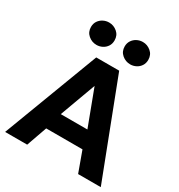

<svg xmlns="http://www.w3.org/2000/svg" viewBox="-213 -1077 1140 1221"><g transform="rotate(30 357.0 -467.0)"><path d="M6 0 271 -700H439.5L708.5 0H542L487.5 -150H221L168 0ZM256 -275H451.5L352.5 -538ZM232 -769.5Q198 -769.5 171.5 -792Q145 -814.5 145 -851.5Q145 -876.5 157.2 -894.8Q169.5 -913 189.2 -923.2Q209 -933.5 232 -933.5Q265.5 -933.5 291.8 -911.2Q318 -889 318 -851.5Q318 -826.5 305.8 -808Q293.5 -789.5 273.8 -779.5Q254 -769.5 232 -769.5ZM479.5 -769.5Q445.5 -769.5 419 -792Q392.5 -814.5 392.5 -851.5Q392.5 -876 404.8 -894.5Q417 -913 436.8 -923.2Q456.5 -933.5 479.5 -933.5Q513 -933.5 539.2 -911.2Q565.5 -889 565.5 -851.5Q565.5 -826.5 553.2 -808Q541 -789.5 521.2 -779.5Q501.5 -769.5 479.5 -769.5Z"/></g></svg>

Font: Geologica Thin Roman SemiBold
Style: Regular
Weight: 600
Version: Version 1.010;gftools[0.9.28]